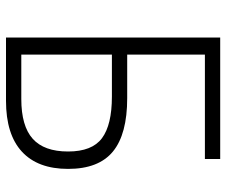

<svg xmlns="http://www.w3.org/2000/svg" viewBox="-77 -677 754 640"><g transform="rotate(90 300.0 -357.0)"><path d="M105 -714H510V-663H162V-404H307Q427 -404 485 -356.5Q543 -309 543 -207Q543 -106 485.5 -53Q428 0 316 0H105ZM310 -51Q400 -51 442.5 -89Q485 -127 485 -207Q485 -287 440.5 -320Q396 -353 302 -353H162V-51Z"/></g></svg>

Font: Noto Sans Mono UI Light
Style: Regular
Weight: 300
Monospace: yes
Designer: Monotype Design team
Foundry: Monotype Imaging Inc.
Version: Version 1.000